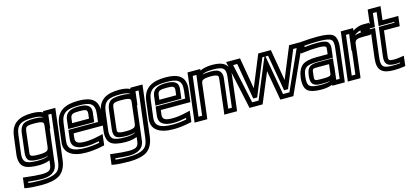

<svg xmlns="http://www.w3.org/2000/svg" viewBox="-68 -1226 4447 2038"><g transform="rotate(-15 2155.5 -207.0)"><path d="M40 -334 15 -137C8 -79 19 -30 49 -4C77 22 135 35 212 35C247 35 298 31 338 13L332 64C324 123 293 134 216 134C177 134 121 129 46 120L18 117L15 145L7 209L4 230L25 234C68 241 125 245 194 245C274 245 340 232 385 206C433 178 465 120 474 46L539 -484L542 -509H517H433H408L406 -496C378 -511 336 -519 286 -519C149 -519 57 -473 40 -334ZM356 -131C352 -105 347 -96 333 -88C315 -79 288 -75 245 -75C197 -75 172 -79 161 -87C152 -92 150 -102 154 -131L180 -350C184 -378 189 -388 199 -395C210 -403 236 -407 283 -407C335 -407 362 -402 373 -394C383 -387 386 -377 382 -350L356 -131ZM392 -443C369 -453 334 -457 290 -457C237 -457 196 -450 174 -435C151 -419 135 -386 130 -350L104 -131C99 -93 107 -59 129 -44C148 -31 187 -25 239 -25C278 -25 312 -30 337 -39C317 -20 266 -15 218 -15C146 -15 105 -24 85 -42C66 -60 59 -87 65 -137L90 -334C103 -443 156 -469 280 -469C343 -469 377 -461 392 -443ZM406 -131 411 -177 429 -318 430 -311 434 -312 449 -437 452 -459H486L424 46C416 110 398 144 364 163C327 185 275 195 201 195C144 195 97 193 59 187L61 173C124 180 174 184 210 184C296 184 370 157 382 64L396 -52L406 -131Z M797 -519C655 -519 553 -474 535 -329L511 -138C498 -26 582 35 737 35C795 35 857 28 920 14L940 10L943 -10L951 -79L955 -111L923 -103C860 -88 807 -80 763 -80C684 -80 647 -92 654 -149L660 -197H960H985L988 -222L1001 -329C1019 -473 936 -519 797 -519ZM791 -469C918 -469 965 -443 951 -329L941 -247H641H616L613 -222L604 -149C592 -54 671 -30 757 -30C797 -30 844 -36 897 -47L895 -30C842 -20 792 -15 743 -15C603 -15 551 -53 561 -138L585 -329C599 -442 660 -469 791 -469ZM779 -409C849 -409 870 -404 864 -357L858 -306H673L679 -357C685 -403 711 -409 779 -409ZM785 -459C711 -459 640 -443 629 -357L620 -281L617 -256H642H877H902L905 -281L914 -357C925 -443 861 -459 785 -459Z M998 -334 973 -137C966 -79 977 -30 1007 -4C1035 22 1093 35 1170 35C1205 35 1256 31 1296 13L1290 64C1282 123 1251 134 1174 134C1135 134 1079 129 1004 120L976 117L973 145L965 209L962 230L983 234C1026 241 1083 245 1152 245C1232 245 1298 232 1343 206C1391 178 1423 120 1432 46L1497 -484L1500 -509H1475H1391H1366L1364 -496C1336 -511 1294 -519 1244 -519C1107 -519 1015 -473 998 -334ZM1314 -131C1310 -105 1305 -96 1291 -88C1273 -79 1246 -75 1203 -75C1155 -75 1130 -79 1119 -87C1110 -92 1108 -102 1112 -131L1138 -350C1142 -378 1147 -388 1157 -395C1168 -403 1194 -407 1241 -407C1293 -407 1320 -402 1331 -394C1341 -387 1344 -377 1340 -350L1314 -131ZM1350 -443C1327 -453 1292 -457 1248 -457C1195 -457 1154 -450 1132 -435C1109 -419 1093 -386 1088 -350L1062 -131C1057 -93 1065 -59 1087 -44C1106 -31 1145 -25 1197 -25C1236 -25 1270 -30 1295 -39C1275 -20 1224 -15 1176 -15C1104 -15 1063 -24 1043 -42C1024 -60 1017 -87 1023 -137L1048 -334C1061 -443 1114 -469 1238 -469C1301 -469 1335 -461 1350 -443ZM1364 -131 1369 -177 1387 -318 1388 -311 1392 -312 1407 -437 1410 -459H1444L1382 46C1374 110 1356 144 1322 163C1285 185 1233 195 1159 195C1102 195 1055 193 1017 187L1019 173C1082 180 1132 184 1168 184C1254 184 1328 157 1340 64L1354 -52L1364 -131Z M1755 -519C1613 -519 1511 -474 1493 -329L1469 -138C1456 -26 1540 35 1695 35C1753 35 1815 28 1878 14L1898 10L1901 -10L1909 -79L1913 -111L1881 -103C1818 -88 1765 -80 1721 -80C1642 -80 1605 -92 1612 -149L1618 -197H1918H1943L1946 -222L1959 -329C1977 -473 1894 -519 1755 -519ZM1749 -469C1876 -469 1923 -443 1909 -329L1899 -247H1599H1574L1571 -222L1562 -149C1550 -54 1629 -30 1715 -30C1755 -30 1802 -36 1855 -47L1853 -30C1800 -20 1750 -15 1701 -15C1561 -15 1509 -53 1519 -138L1543 -329C1557 -442 1618 -469 1749 -469ZM1737 -409C1807 -409 1828 -404 1822 -357L1816 -306H1631L1637 -357C1643 -403 1669 -409 1737 -409ZM1743 -459C1669 -459 1598 -443 1587 -357L1578 -281L1575 -256H1600H1835H1860L1863 -281L1872 -357C1883 -443 1819 -459 1743 -459Z M2270 -519C2215 -519 2167 -510 2133 -492L2135 -509H2110H2020H1995L1992 -484L1933 0L1929 25H1954H2044H2069L2073 0L2115 -350C2119 -376 2124 -385 2136 -392C2151 -400 2180 -405 2230 -405C2251 -405 2267 -403 2279 -399C2303 -392 2307 -385 2302 -350L2260 0L2256 25H2281H2371H2396L2400 0L2443 -355C2458 -474 2392 -519 2270 -519ZM2065 -350 2059 -300 2026 -25H1986L2039 -459H2079L2075 -425L2065 -350ZM2264 -469C2372 -469 2404 -447 2393 -355L2353 -25H2313L2352 -350C2358 -398 2341 -435 2299 -448C2282 -452 2260 -455 2236 -455C2198 -455 2165 -452 2141 -445C2161 -461 2199 -469 2264 -469Z M3222 -509H3130H3111L3104 -491L2970 -165L2914 -491L2911 -509H2892H2791H2772L2765 -491L2631 -165L2575 -491L2572 -509H2553H2454H2419L2426 -476L2530 8L2533 25H2551H2658H2677L2685 7L2814 -303L2869 7L2872 25H2890H2997H3016L3023 8L3242 -476L3257 -509H3222ZM2827 -459 2801 -398 2646 -25H2576L2483 -459H2528L2594 -79L2597 -61H2616H2622H2641L2648 -79L2804 -459H2827ZM3181 -459 2985 -25H2915L2849 -398L2839 -459H2867L2933 -79L2936 -61H2955H2961H2980L2987 -79L3143 -459H3181Z M3584 0 3625 -342C3634 -408 3625 -459 3598 -484C3572 -508 3512 -519 3428 -519C3374 -519 3313 -516 3246 -510L3223 -508L3220 -485L3212 -419L3208 -391L3237 -394C3299 -402 3353 -406 3401 -406C3445 -406 3469 -402 3480 -395C3489 -390 3491 -384 3488 -363L3482 -311H3362C3290 -311 3234 -299 3202 -275C3170 -250 3148 -202 3141 -144C3133 -78 3143 -26 3172 -1C3199 23 3252 35 3321 35C3371 35 3413 28 3445 14L3443 25H3468H3555H3580L3584 0ZM3279 -141C3287 -208 3283 -205 3355 -205H3469L3456 -98C3452 -72 3402 -74 3350 -74H3332C3274 -74 3271 -80 3279 -141ZM3229 -141C3219 -64 3242 -24 3325 -24H3343C3368 -24 3404 -23 3436 -31C3418 -20 3384 -15 3327 -15C3263 -15 3227 -23 3207 -40C3190 -56 3184 -86 3191 -144C3197 -194 3209 -221 3230 -236C3251 -253 3290 -261 3356 -261H3501H3526L3529 -286L3538 -363C3542 -395 3532 -425 3510 -439C3491 -450 3455 -456 3407 -456C3365 -456 3317 -453 3265 -447L3267 -462C3324 -467 3376 -469 3422 -469C3501 -469 3544 -461 3561 -445C3578 -430 3583 -400 3575 -342L3537 -25H3500L3502 -46L3517 -171H3515L3522 -230L3525 -255H3500H3361C3271 -255 3240 -232 3229 -141Z M3811 -482V-484L3814 -509H3789H3704H3679L3676 -484L3617 0L3613 25H3638H3728H3753L3757 0L3798 -341C3804 -386 3831 -392 3901 -392H3951H3976L3979 -417L3988 -494L3991 -519H3966H3922C3891 -519 3847 -505 3811 -482ZM3741 -280 3710 -25H3670L3723 -459H3758L3751 -405L3736 -280H3741ZM3813 -428C3834 -452 3880 -469 3916 -469H3935L3932 -442H3907C3873 -442 3840 -439 3813 -428Z M4092 -136 4125 -400H4273H4298L4301 -425L4308 -484L4311 -509H4286H4138L4153 -634L4156 -659H4131H4040H4015L4012 -634L3997 -509H3914H3889L3886 -484L3879 -425L3876 -400H3901H3984L3952 -141C3936 -9 3990 35 4118 35C4155 35 4191 32 4224 27L4246 23L4248 2L4255 -57L4259 -86L4230 -82C4192 -76 4170 -74 4161 -74C4090 -74 4085 -77 4092 -136ZM4042 -136C4031 -47 4071 -24 4154 -24C4163 -24 4179 -25 4202 -28L4201 -20C4176 -17 4151 -15 4124 -15C4012 -15 3989 -34 4002 -141L4037 -425L4040 -450H4015H3932L3933 -459H4016H4041L4044 -484L4059 -609H4100L4085 -484L4082 -459H4107H4255L4254 -450H4106H4081L4078 -425L4042 -136Z"/></g></svg>

Font: Gamestation Display Outline
Style: Italic
Weight: 400
Designer: Jonas Hecksher
Foundry: Jonas Hecksher, Playtypeª, e-types AS
Version: Version 1.003